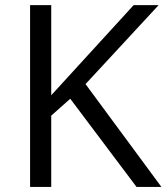

<svg xmlns="http://www.w3.org/2000/svg" viewBox="-20 -734 654 754"><path d="M613.8 0H516.1L255.9 -346.2L181.2 -279.8V0H98.1V-713.9H181.2V-359.9L504.9 -713.9H603L315.9 -403.8Z"/></svg>

Font: f0_4961  
Style: Regular
Weight: 400
Foundry: Ascender Corporation
Version: Version 1.10